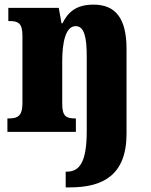

<svg xmlns="http://www.w3.org/2000/svg" viewBox="-20 -570 651 830"><path d="M264 240H283C425 240 527 187 527 8V-358C527 -493 478 -550 384 -550C306 -550 272 -514 250 -469H246L234 -536H16V-479H20C59 -479 77 -470 77 -415V-125C77 -67 56 -58 16 -58H12V0H308V-58H305C266 -58 249 -67 249 -122V-305C249 -385 263 -457 307 -457C345 -457 355 -408 355 -323V-4C355 131 324 172 269 172H264Z"/></svg>

Font: Noto Serif Georgian Condensed Black
Style: Regular
Weight: 900
Width: 3
Designer: Monotype Design Team, Akaki Razmadze
Foundry: Google LLC
Version: Version 2.003